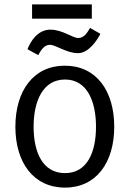

<svg xmlns="http://www.w3.org/2000/svg" viewBox="-20 -841 625 874"><path d="M126 -756H398V-821H126ZM335 -599C383 -599 421 -656 437 -687L390 -714C376 -690 362 -668 336 -668C310 -668 265 -706 209 -706C152 -706 119 -653 105 -617L154 -590C167 -614 182 -637 207 -637C234 -637 283 -599 335 -599ZM417 -264C417 -148 377 -53 276 -53C174 -53 133 -148 133 -264C133 -379 174 -479 276 -479C377 -479 417 -379 417 -264ZM500 -264C500 -427 419 -542 275 -542C132 -542 50 -427 50 -264C50 -102 132 13 276 13C419 13 500 -102 500 -264Z"/></svg>

Font: Repo
Style: Regular
Weight: 400
Designer: Stefan Peev
Foundry: Context Ltd
Version: Version 0.000